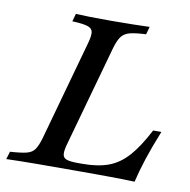

<svg xmlns="http://www.w3.org/2000/svg" viewBox="-82 -639 701 707"><g transform="rotate(10 268.0 -285.5)"><path d="M-13.7 0 -4.8 -29Q35.5 -31.5 56.5 -36.7Q77.4 -41.9 87.1 -56.5Q96.8 -71 104.8 -98.4L208.9 -472.6Q216.9 -500.8 214.9 -514.9Q212.9 -529 195.2 -534.7Q177.4 -540.3 137.9 -541.9L146 -571Q187.1 -568.5 280.6 -568.5Q325 -568.5 361.7 -569.4Q398.4 -570.2 421.8 -571L413.7 -541.9Q375.8 -540.3 354.8 -535.1Q333.9 -529.8 323 -516.1Q312.1 -502.4 303.2 -472.6L198.4 -96.8Q190.3 -69.4 191.5 -55.2Q192.7 -41.1 206 -36.3Q219.4 -31.5 247.6 -31.5H266.1Q323.4 -31.5 363.3 -46.4Q403.2 -61.3 435.5 -97.6Q467.7 -133.9 500.8 -197.6H531.5Q506.5 -135.5 491.1 -88.3Q475.8 -41.1 466.1 0Q424.2 -1.6 376.6 -2Q329 -2.4 267.7 -2.4Q175 -2.4 104 -2Q33.1 -1.6 -13.7 0Z"/></g></svg>

Font: Playfair 5pt SemiExpanded Light Medium
Style: Italic
Weight: 500
Italic angle: -15.6°
Version: Version 2.001;gftools[0.9.30]